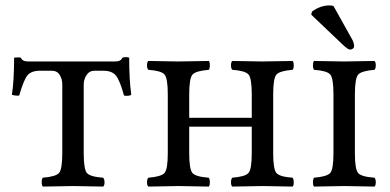

<svg xmlns="http://www.w3.org/2000/svg" viewBox="-20 -687 1442 709"><path d="M289.1 -122.1Q289.1 -62 301 -48.1Q313 -34.2 360.8 -30.8Q365.7 -25.9 366 -13.9Q366.2 -2 360.8 2Q274.9 0 250 0Q222.2 0 138.2 2Q134.3 -2 134 -13.9Q133.8 -25.9 138.2 -30.8Q186 -34.7 198 -48.3Q210 -62 210 -122.1V-375Q210 -395 200.4 -410.4Q190.9 -425.8 170.9 -425.8H127.9Q94.7 -425.8 80.8 -408Q66.9 -390.1 50.8 -334Q36.6 -333 23.9 -336.9Q31.7 -383.8 32.2 -474.1Q47.4 -476.1 57.1 -474.1Q62 -460 84 -460H404.8Q426.8 -460 432.1 -474.1Q446.3 -478 457 -474.1Q457 -392.1 464.8 -336.9Q455.1 -331.1 438 -334Q422.9 -389.2 408.4 -407.5Q394 -425.8 361.8 -425.8H329.1Q310.1 -425.8 299.6 -409.9Q289.1 -394 289.1 -374Z M988.8 -337.9V-122.1Q988.8 -62 1000.7 -48.1Q1012.7 -34.2 1060.5 -30.8Q1064.5 -25.9 1064.7 -13.9Q1064.9 -2 1060.5 2Q974.6 0 949.7 0Q921.9 0 837.9 2Q833 -2 833 -13.9Q833 -25.9 837.9 -30.8Q885.7 -34.7 897.7 -48.3Q909.7 -62 909.7 -122.1V-219.2H678.7V-122.1Q678.7 -62 690.7 -48.1Q702.6 -34.2 751 -30.8Q754.9 -25.9 754.9 -13.9Q754.9 -2 751 2Q665 0 639.6 0Q611.8 0 527.8 2Q522.9 -2 522.9 -13.9Q522.9 -25.9 527.8 -30.8Q575.7 -34.7 587.6 -48.3Q599.6 -62 599.6 -122.1V-337.9Q599.6 -397.9 587.6 -411.9Q575.7 -425.8 527.8 -429.2Q522.9 -434.1 522.9 -446Q522.9 -458 527.8 -461.9Q613.8 -460 638.7 -460Q666.5 -460 751 -461.9Q754.9 -458 754.9 -446Q754.9 -434.1 751 -429.2Q703.1 -425.3 690.9 -411.6Q678.7 -397.9 678.7 -337.9V-252H909.7V-337.9Q909.7 -397.9 897.7 -411.9Q885.7 -425.8 837.9 -429.2Q833 -434.1 833 -446Q833 -458 837.9 -461.9Q923.8 -460 948.7 -460Q976.6 -460 1060.5 -461.9Q1064.5 -458 1064.7 -446Q1064.9 -434.1 1060.5 -429.2Q1012.7 -425.3 1000.7 -411.6Q988.8 -397.9 988.8 -337.9Z M1290.5 -337.9V-122.1Q1290.5 -62 1302.5 -48.1Q1314.5 -34.2 1362.8 -30.8Q1367.7 -25.9 1367.7 -13.9Q1367.7 -2 1362.8 2Q1276.9 0 1251.5 0Q1223.6 0 1139.6 2Q1135.7 -2 1135.7 -13.9Q1135.7 -25.9 1139.6 -30.8Q1187.5 -34.7 1199.5 -48.3Q1211.4 -62 1211.4 -122.1V-337.9Q1211.4 -397.9 1199.5 -411.9Q1187.5 -425.8 1139.6 -429.2Q1135.7 -434.1 1135.7 -446Q1135.7 -458 1139.6 -461.9Q1225.6 -460 1250.5 -460Q1278.3 -460 1362.8 -461.9Q1367.7 -458 1367.7 -446Q1367.7 -434.1 1362.8 -429.2Q1314.9 -425.3 1302.7 -411.6Q1290.5 -397.9 1290.5 -337.9ZM1211.4 -665 1281.7 -539.1Q1287.6 -526.9 1287.6 -515.1Q1287.6 -511.2 1283.2 -507.6Q1278.8 -503.9 1272.5 -503.9Q1264.6 -503.9 1243.7 -523.9L1129.4 -632.8L1131.8 -644Q1162.6 -667 1196.8 -667Q1203.6 -667 1211.4 -665Z"/></svg>

Font: Linux Libertine Capitals
Style: Small Caps
Weight: 400
Designer: Philipp H. Poll
Foundry: Philipp H. Poll
Version: Version 5.1.3